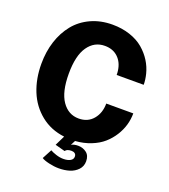

<svg xmlns="http://www.w3.org/2000/svg" viewBox="-167 -870 1055 1196"><g transform="rotate(20 360.0 -272.0)"><path d="M429.2 32.7Q460.4 32.7 484.4 51Q508.3 69.3 508.3 107.4Q508.3 140.6 486.6 163.6Q464.8 186.5 432.9 196.5Q400.9 206.5 362.3 206.5Q331.1 206.5 296.4 198.5Q261.7 190.4 247.1 180.2L280.8 116.7Q294.4 125 319.8 133.3Q345.2 141.6 368.7 141.6Q397 141.6 414.6 131.8Q432.1 122.1 432.1 104Q432.1 90.3 423.3 83.5Q414.6 76.7 400.9 76.7Q370.6 76.7 359.9 92.8L294.4 75.2L326.7 9.3Q235.8 -1.5 169.7 -54.9Q103.5 -108.4 70.8 -189.2Q38.1 -270 38.1 -369.1Q38.1 -449.2 60.3 -518.1Q82.5 -586.9 124.3 -638.7Q166 -690.4 230 -720Q293.9 -749.5 372.6 -749.5Q435.5 -749.5 488.8 -731.7Q542 -713.9 578.4 -682.9Q614.7 -651.9 638.4 -614Q662.1 -576.2 672.9 -533.2Q682.1 -496.1 682.1 -463.4H502.9Q502.9 -480 501 -492.2Q493.7 -545.4 460 -577.1Q426.3 -608.9 372.6 -608.9Q303.2 -608.9 261.5 -549.1Q219.7 -489.3 219.7 -369.1Q219.7 -249 261.7 -188.2Q303.7 -127.4 372.6 -127.4Q432.6 -127.4 467.8 -169.4Q502.9 -211.4 502.9 -273.9H682.1Q682.1 -235.4 671.4 -197.3Q660.6 -159.2 637.9 -123Q615.2 -86.9 582.8 -58.3Q550.3 -29.8 502.9 -11Q455.6 7.8 399.9 11.7L383.8 43Q401.4 32.7 429.2 32.7Z"/></g></svg>

Font: Epilogue ExtraBold
Style: Regular
Weight: 800
Designer: Tyler Finck
Foundry: Etcetera Type Co
Version: Version 2.112